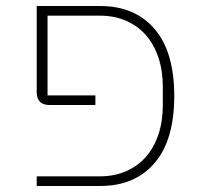

<svg xmlns="http://www.w3.org/2000/svg" viewBox="-20 -618 661 638"><path d="M102 -32H311Q360 -32 399 -49Q438 -66 465 -97Q492 -128 506.5 -171.5Q521 -215 521 -268V-330Q521 -383 506.5 -426.5Q492 -470 465 -501Q438 -532 399 -549Q360 -566 311 -566H138V-301H297V-269H145Q102 -269 102 -312V-598H313Q428 -598 493.5 -522Q559 -446 559 -299Q559 -152 493.5 -76Q428 0 313 0H102Z"/></svg>

Font: IBM Plex Sans Hebrew ExtLt
Style: Regular
Weight: 200
Designer: Mike Abbink, Paul van der Laan, Pieter van Rosmalen, Yanek Iontef
Foundry: Bold Monday
Version: Version 1.3